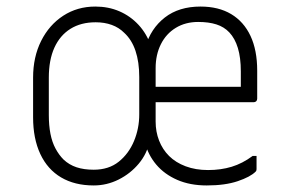

<svg xmlns="http://www.w3.org/2000/svg" viewBox="-20 -556 890 586"><path d="M271 -536Q311 -536 344.5 -521.5Q378 -507 403 -480Q428 -453 441 -415L424 -413Q440 -469 483 -502.5Q526 -536 592 -536Q647 -536 685.5 -513Q724 -490 744.5 -446.5Q765 -403 765 -340V-255Q765 -250 762 -247Q759 -244 754 -244Q716 -244 678.5 -244Q641 -244 603 -244Q565 -244 527.5 -244Q490 -244 452 -244H442V-291Q465 -291 487.5 -291Q510 -291 532.5 -291Q555 -291 577 -291Q612 -291 646.5 -291Q681 -291 715 -291V-338Q715 -380 706 -409.5Q697 -439 680 -457Q664 -474 640.5 -481.5Q617 -489 585 -489Q546 -489 516.5 -471Q487 -453 471 -421Q455 -389 455 -348V-185Q455 -154 465.5 -127Q476 -100 496 -80Q516 -60 546.5 -48.5Q577 -37 615 -37Q654 -37 687 -47Q720 -57 751 -80H763Q763 -70 763 -60Q763 -50 763 -40Q763 -38 762.5 -36Q762 -34 760 -32Q744 -16 705.5 -3Q667 10 611 10Q560 10 521 -7Q482 -24 457 -53.5Q432 -83 422 -122L436 -124Q429 -87 403.5 -56.5Q378 -26 342 -8Q306 10 266 10Q208 10 166.5 -14.5Q125 -39 103 -86Q81 -133 81 -198V-319Q81 -382 105.5 -431Q130 -480 173 -508Q216 -536 271 -536ZM129 -205Q129 -173 134 -147.5Q139 -122 149.5 -102.5Q160 -83 174 -69Q191 -53 213.5 -45.5Q236 -38 266 -38Q312 -38 342.5 -62.5Q373 -87 389 -125.5Q405 -164 405 -207V-321Q405 -367 393.5 -401Q382 -435 359 -456Q343 -472 321 -480Q299 -488 272 -488Q227 -488 195 -468Q163 -448 146 -410.5Q129 -373 129 -319Z"/></svg>

Font: Recursive Sans Linear Light
Style: Regular
Weight: 300
Version: Version 1.085